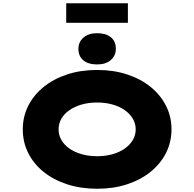

<svg xmlns="http://www.w3.org/2000/svg" viewBox="-20 -1150 1194 1180"><path d="M578 10Q476 10 392 -17.5Q308 -45 247 -94.5Q186 -144 153 -210.5Q120 -277 120 -355Q120 -433 153.5 -499.5Q187 -566 248 -615.5Q309 -665 392.5 -692.5Q476 -720 577 -720Q678 -720 761.5 -692.5Q845 -665 906 -615.5Q967 -566 1000.5 -499.5Q1034 -433 1034 -356Q1034 -277 1000.5 -210.5Q967 -144 906 -94.5Q845 -45 761.5 -17.5Q678 10 578 10ZM577 -190Q629 -190 672.5 -202.5Q716 -215 747.5 -237.5Q779 -260 796.5 -290Q814 -320 814 -355Q814 -390 796.5 -420Q779 -450 747.5 -472.5Q716 -495 672.5 -507.5Q629 -520 577 -520Q525 -520 481.5 -507.5Q438 -495 406 -472.5Q374 -450 357 -420Q340 -390 340 -355Q340 -320 357 -290Q374 -260 406 -237.5Q438 -215 481.5 -202.5Q525 -190 577 -190ZM577 -754Q523 -754 492.5 -779Q462 -804 462 -850Q462 -892 493 -919Q524 -946 577 -946Q631 -946 661.5 -921Q692 -896 692 -850Q692 -808 661 -781Q630 -754 577 -754ZM387 -1010V-1130H766V-1010Z"/></svg>

Font: Lexend Zetta Black
Style: Regular
Weight: 900
Designer: Bonnie Shaver-Troup, Thomas Jockin
Foundry: Lexend
Version: Version 1.007